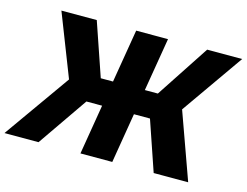

<svg xmlns="http://www.w3.org/2000/svg" viewBox="-121 -889 1349 1050"><g transform="rotate(15 553.5 -364.0)"><path d="M709 -727.5 658.7 -425.8H732.4L930.7 -727.5H1128.9L882.8 -376.5L1018.1 0H822.8L726.1 -282.7H635.3L588.4 0H408.2L455.1 -282.7H366.2L170.9 0H-22L243.2 -374.5L105.5 -727.5H305.7L409.2 -425.8H478.5L528.8 -727.5Z"/></g></svg>

Font: Inter Display Extra Bold
Style: Italic
Weight: 800
Italic angle: -9.39999°
Designer: Rasmus Andersson
Foundry: rsms
Version: Version 4.000;git-4fc901f